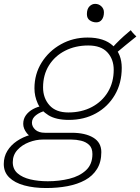

<svg xmlns="http://www.w3.org/2000/svg" viewBox="-82 -722 725 992"><path d="M274 -102.5Q207.5 -102.5 168.5 -126.5Q129.5 -150.5 112.8 -187.8Q96 -225 96 -265.5Q96 -339.5 133.2 -399Q170.5 -458.5 232.8 -493.2Q295 -528 370.5 -528Q456.5 -528 501.8 -485.5Q547 -443 547 -371.5Q547 -292 511.2 -231.2Q475.5 -170.5 414 -136.5Q352.5 -102.5 274 -102.5ZM156.5 249.5Q93 249.5 43.5 236Q-6 222.5 -34.2 195Q-62.5 167.5 -62.5 125.5Q-62.5 87.5 -44 57.5Q-25.5 27.5 5.2 6.8Q36 -14 73.8 -25Q111.5 -36 150.5 -36Q181.5 -36 220.5 -36Q259.5 -36 288.5 -36Q358 -36 399.8 -11Q441.5 14 441.5 64Q441.5 115.5 419.2 151.2Q397 187 357.8 208.5Q318.5 230 266.8 239.8Q215 249.5 156.5 249.5ZM165 214.5Q223.5 214.5 276.2 201.5Q329 188.5 362.2 157.8Q395.5 127 395.5 74Q395.5 43 378.8 27Q362 11 337 5Q312 -1 286 -1Q248 -1 211.5 -1Q175 -1 139.5 -1Q104 -1 68 12.8Q32 26.5 8 52.8Q-16 79 -16 116Q-16 152 8.8 173.5Q33.5 195 74.5 204.8Q115.5 214.5 165 214.5ZM113.5 -4.5Q75.5 -10 56.8 -33.8Q38 -57.5 38 -82Q38 -107.5 52 -126.8Q66 -146 89 -158.5Q112 -171 138 -175L158 -151.5Q124 -143 103.5 -126.5Q83 -110 83 -88Q83 -68 100.2 -52Q117.5 -36 150.5 -36ZM271 -141Q339.5 -141 392.5 -169Q445.5 -197 475.5 -246.8Q505.5 -296.5 505.5 -361.5Q505.5 -416 472.8 -451.5Q440 -487 374 -487Q307.5 -487 254.5 -460Q201.5 -433 171 -384.2Q140.5 -335.5 140.5 -270Q140.5 -215.5 173.5 -178.2Q206.5 -141 271 -141ZM505 -436 482 -456Q497 -475.5 517.2 -496.2Q537.5 -517 558 -535.5Q578.5 -554 593.5 -566Q596 -562 601.8 -555.2Q607.5 -548.5 613.5 -542.5Q619.5 -536.5 622.5 -533.5Q617 -529 601 -516.2Q585 -503.5 565.5 -487.5Q546 -471.5 529.2 -457.2Q512.5 -443 505 -436ZM409.5 -702Q428.5 -702 441.8 -689.2Q455 -676.5 455 -658.5Q455 -635 444.5 -620.8Q434 -606.5 415.5 -606.5Q397 -606.5 382 -616.8Q367 -627 367 -649Q367 -675.5 380 -688.8Q393 -702 409.5 -702Z"/></svg>

Font: Grandstander Thin
Style: Italic
Weight: 100
Italic angle: -15°
Designer: Tyler Finck
Foundry: Etcetera Type Co
Version: Version 1.200